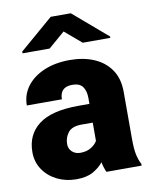

<svg xmlns="http://www.w3.org/2000/svg" viewBox="-85 -813 701 887"><g transform="rotate(-10 265.5 -370.0)"><path d="M343.8 0Q334.5 -19 328.6 -47.4Q309.6 -23.4 279.5 -6.8Q249.5 9.8 201.7 9.8Q152.8 9.8 112.1 -10.3Q71.3 -30.3 46.9 -66.2Q22.5 -102.1 22.5 -148.9Q22.5 -230.5 82.5 -276.6Q142.6 -322.8 270 -322.8H320.8V-350.6Q320.8 -383.8 306.4 -403.6Q292 -423.3 257.8 -423.3Q199.2 -423.3 199.2 -365.7H34.7Q34.7 -415 63.2 -453.9Q91.8 -492.7 144 -515.4Q196.3 -538.1 266.6 -538.1Q329.6 -538.1 379.2 -517.1Q428.7 -496.1 457.5 -454.3Q486.3 -412.6 486.3 -349.6V-133.3Q486.3 -81.5 492.2 -54.9Q498 -28.3 508.8 -8.3V0ZM240.7 -107.4Q271 -107.4 291.5 -120.4Q312 -133.3 320.8 -149.4V-234.9H269Q223.1 -234.9 205.1 -211.4Q187 -188 187 -157.7Q187 -135.3 202.4 -121.3Q217.8 -107.4 240.7 -107.4ZM308.6 -750 468.8 -612.8V-606.4H339.4L261.2 -672.9L184.1 -606.4H57.1V-614.7L214.4 -750Z"/></g></svg>

Font: Vazirmatn RD UI Black
Style: Regular
Weight: 900
Designer: Saber Rastikerdar
Foundry: Saber Rastikerdar
Version: Version 33.003